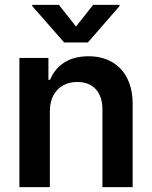

<svg xmlns="http://www.w3.org/2000/svg" viewBox="-20 -768 624 788"><path d="M184.6 0H59.6V-530.3H178.7V-440.4H185.5Q204.1 -486.3 244.4 -511.7Q284.7 -537.1 342.8 -537.1Q397.9 -537.1 439.2 -513.7Q480.5 -490.2 502.7 -445.3Q524.9 -400.4 524.4 -337.9V0H400.4V-318.4Q400.4 -372.1 373 -401.9Q345.7 -431.6 296.9 -431.6Q263.7 -431.6 238.3 -417.2Q212.9 -402.8 198.7 -375.7Q184.6 -348.6 184.6 -310.5ZM292 -659.2 362.3 -748H470.7V-743.2L340.8 -593.8H243.2L112.3 -743.2V-748H221.7Z"/></svg>

Font: Pretendard JP SemiBold
Style: Regular
Weight: 600
Designer: Base glyphs from Inter by Rasmus Andersson; Hangeul glyphs from Noto Sans CJK(Source Han Sans) by Jang Soo-young and Kan
Foundry: Kil Hyung-jin
Version: Version 1.309